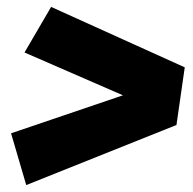

<svg xmlns="http://www.w3.org/2000/svg" viewBox="-20 -611 558 556"><path d="M515 -416 491 -249 56 -75 12 -225 336 -335 51 -459 128 -591Z"/></svg>

Font: FiraGO Heavy
Style: Italic
Weight: 900
Italic angle: -8°
Designer: bBox Type GmbH
Foundry: bBox Type GmbH
Version: Version 1.001